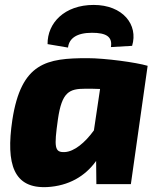

<svg xmlns="http://www.w3.org/2000/svg" viewBox="-20 -747 643 779"><path d="M256 -554C260 -591 291 -614 353 -614C411 -614 437 -598 430 -556L516 -561C542 -647 478 -727 360 -727C242 -727 172 -654 173 -568ZM335 -511C170 -511 66 -494 30 -260C3 -79 36 19 172 12C258 7 325 -31 370 -94L371 0H511L579 -480C532 -494 406 -511 335 -511ZM243 -130C201 -128 199 -149 215 -263C231 -374 261 -387 326 -387C346 -387 366 -387 386 -386L361 -218C325 -168 281 -132 243 -130Z"/></svg>

Font: Exo 2 Extra Bold
Style: Italic
Weight: 800
Italic angle: -8°
Designer: Natanael Gama
Version: Version 1.001;PS 001.001;hotconv 1.0.88;makeotf.lib2.5.64775